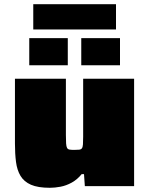

<svg xmlns="http://www.w3.org/2000/svg" viewBox="-20 -884 707 912"><path d="M217 8Q160 8 127 -6.5Q94 -21 77.5 -48.5Q61 -76 56 -115Q51 -154 51 -202V-510H293V-243Q293 -217 294 -202.5Q295 -188 298.5 -181.5Q302 -175 310 -173.5Q318 -172 332 -172Q347 -172 356 -173Q365 -174 369 -179.5Q373 -185 374 -198Q375 -211 375 -234V-510H617V0H383L379 -57H368Q347 -31 320.5 -16.5Q294 -2 267 3Q240 8 217 8ZM119 -574V-703H302V-574ZM366 -574V-703H550V-574ZM138 -744V-864H531V-744Z"/></svg>

Font: Saira Expanded Black
Style: Regular
Weight: 900
Width: 7
Designer: Hector Gatti with collaboration of the Omnibus-Type team
Foundry: Omnibus-Type
Version: Version 1.101